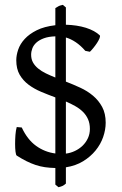

<svg xmlns="http://www.w3.org/2000/svg" viewBox="-20 -696 509 801"><path d="M109.9 -467.8Q109.9 -449.2 117.7 -435.3Q125.5 -421.4 139.2 -410.2Q152.8 -398.9 171.4 -389.9Q189.9 -380.9 210.9 -372.6V-544.4Q182.6 -543.5 163.3 -536.4Q144 -529.3 132.1 -518.6Q120.1 -507.8 115 -494.4Q109.9 -481 109.9 -467.8ZM355 -158.2Q355 -181.2 347.2 -198.7Q339.4 -216.3 325.7 -229.7Q312 -243.2 293.7 -253.4Q275.4 -263.7 254.9 -272.5V-55.2Q274.4 -57.6 292.5 -66.2Q310.5 -74.7 324.5 -88.1Q338.4 -101.6 346.7 -119.4Q355 -137.2 355 -158.2ZM254.9 69.8Q250.5 73.7 247.3 75.9Q244.1 78.1 241 79.6Q237.8 81.1 233.9 82.3Q230 83.5 224.1 85L210.9 74.2V4.9Q187.5 4.4 167.5 1.5Q147.5 -1.5 128.4 -7.8Q109.4 -14.2 90.3 -23.7Q71.3 -33.2 49.8 -46.9Q46.4 -49.3 44.7 -63.2Q43 -77.1 43 -95.5Q43 -113.8 44.4 -133.1Q45.9 -152.3 49.8 -166L70.8 -164.1Q94.2 -113.8 130.4 -87.6Q166.5 -61.5 210.9 -55.7V-289.6Q180.7 -300.8 151.6 -313Q122.6 -325.2 99.4 -342.5Q76.2 -359.9 62 -384.3Q47.9 -408.7 47.9 -444.8Q47.9 -465.3 55.9 -489Q64 -512.7 83 -533.4Q102.1 -554.2 133.3 -569.8Q164.6 -585.4 210.9 -590.8V-662.1Q217.8 -666 220.7 -668Q223.6 -669.9 226.1 -671.1Q228.5 -672.4 231.7 -673.1Q234.9 -673.8 242.2 -675.8L254.9 -665V-592.8Q277.3 -592.3 298.6 -589.1Q319.8 -585.9 338.4 -580.1Q356.9 -574.2 371.6 -566.2Q386.2 -558.1 396 -548.8Q398.9 -545.4 395.3 -536.4Q391.6 -527.3 384.8 -516.8Q377.9 -506.3 369.6 -496.1Q361.3 -485.8 355 -480L335.9 -483.9Q316.4 -506.3 295.9 -520Q275.4 -533.7 254.9 -539.6V-355.5Q285.2 -343.8 314.9 -330.1Q344.7 -316.4 368.2 -296.6Q391.6 -276.9 406.2 -249.8Q420.9 -222.7 420.9 -184.1Q420.9 -154.8 410.4 -124.5Q399.9 -94.2 378.9 -68.4Q357.9 -42.5 326.9 -23.4Q295.9 -4.4 254.9 2Z"/></svg>

Font: Gentium Plus APac
Style: Regular
Weight: 400
Designer: J. Victor Gaultney, Annie Olsen, Iska Routamaa, Becca Hirsbrunner
Foundry: SIL International
Version: Version 5.000